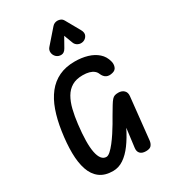

<svg xmlns="http://www.w3.org/2000/svg" viewBox="-319 -1544 1505 1700"><g transform="rotate(-30 433.0 -694.0)"><path d="M318.5 6.5Q235.5 6.5 183.8 -32.5Q132 -71.5 107.8 -143Q83.5 -214.5 82.5 -312.5Q81.5 -410.5 99 -528Q115 -637.5 146 -725.5Q177 -813.5 226 -875.8Q275 -938 344.2 -971Q413.5 -1004 506 -1004Q576.5 -1004 635.5 -986.5Q694.5 -969 735 -933Q775.5 -897 789.5 -841.5Q797.5 -813 788.2 -785Q779 -757 746.5 -749Q672 -728.5 642.5 -800Q635 -819.5 617.2 -833.8Q599.5 -848 571.8 -855.8Q544 -863.5 506 -863.5Q440 -863.5 395.8 -837.2Q351.5 -811 323.8 -763.2Q296 -715.5 280 -650.5Q264 -585.5 255 -508.5Q244 -417 243 -346.5Q242 -276 251.5 -228.2Q261 -180.5 280.5 -156Q300 -131.5 329 -131.5Q347 -131.5 371 -153Q395 -174.5 421.5 -208.5Q448 -242.5 473.8 -281.8Q499.5 -321 521 -357.5Q542.5 -394 556.5 -419Q587 -471 605.8 -501.8Q624.5 -532.5 638 -547.5Q651.5 -562.5 666 -567.2Q680.5 -572 702.5 -572Q738.5 -572 760 -551.2Q781.5 -530.5 777.5 -494L732 -65Q728.5 -37 713.2 -18.5Q698 0 658 0Q618.5 0 599.5 -20Q580.5 -40 585 -75.5L609.5 -267.5Q568.5 -185 523.2 -123.5Q478 -62 427 -27.8Q376 6.5 318.5 6.5ZM660 -1119Q633 -1111 608.2 -1122.5Q583.5 -1134 574 -1159L540.5 -1247.5L486.5 -1151.5Q466.5 -1115 436.5 -1113.8Q406.5 -1112.5 385 -1131.5Q364.5 -1151 361.5 -1178.5Q358.5 -1206 377 -1227L501.5 -1369.5Q512.5 -1382 526.2 -1387.8Q540 -1393.5 554 -1393.5Q571 -1393.5 586.8 -1386.5Q602.5 -1379.5 613 -1361L694.5 -1216.5Q715 -1180 701.2 -1153.8Q687.5 -1127.5 660 -1119Z"/></g></svg>

Font: Edu NSW ACT Hand Pre
Style: Regular
Weight: 400
Designer: Tina and Corey Anderson, Eben Sorkin, Mirko Velimirovic
Foundry: Sorkin Type Co.
Version: Version 2.000